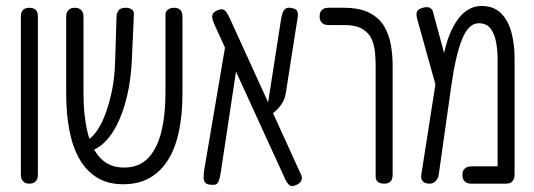

<svg xmlns="http://www.w3.org/2000/svg" viewBox="-20 -606 1791 644"><path d="M78 10Q69 10 63 6.5Q57 3 53.5 -3.5Q50 -10 50 -19V-552Q50 -561 53.5 -567.5Q57 -574 63.5 -577Q70 -580 79 -580Q88 -580 94.5 -576.5Q101 -573 104 -567Q107 -561 107 -551V-18Q107 -9 103.5 -3Q100 3 94 6.5Q88 10 78 10Z M393 12Q343 12 307 -9.5Q271 -31 247.5 -71Q224 -111 213 -167.5Q202 -224 202 -294V-551Q202 -560 205.5 -566.5Q209 -573 215.5 -576.5Q222 -580 231 -580Q240 -580 246.5 -576.5Q253 -573 256.5 -566.5Q260 -560 260 -550V-294Q260 -219 273.5 -163Q287 -107 317 -75.5Q347 -44 396 -44Q446 -44 476.5 -75.5Q507 -107 521 -163.5Q535 -220 535 -295V-557Q535 -564 538.5 -569Q542 -574 548.5 -577Q555 -580 564 -580Q573 -580 579.5 -576.5Q586 -573 589 -566.5Q592 -560 592 -550V-292Q592 -223 580.5 -167Q569 -111 544.5 -71Q520 -31 482.5 -9.5Q445 12 393 12ZM250 -97 230 -129H248Q272 -129 293 -152Q314 -175 329.5 -213.5Q345 -252 355 -299.5Q365 -347 366 -397L371 -554Q372 -562 375.5 -568Q379 -574 385.5 -577Q392 -580 401 -580Q411 -580 417.5 -577Q424 -574 427 -568.5Q430 -563 429 -555L422 -401Q419 -338 406 -283Q393 -228 371.5 -186Q350 -144 321.5 -120.5Q293 -97 260 -97Z M977 13Q967 18 960 18Q953 18 948 12.5Q943 7 938 -2L706 -509Q698 -526 694 -537.5Q690 -549 693 -557.5Q696 -566 711 -572Q723 -577 730 -573.5Q737 -570 743 -559.5Q749 -549 757 -531L988 -24Q993 -15 992.5 -8Q992 -1 988.5 4Q985 9 977 13ZM681 13Q671 11 667 5Q663 -1 663 -11.5Q663 -22 665 -36L735 -448L782 -435L721 -31Q718 -10 714 0.5Q710 11 702.5 13Q695 15 681 13ZM882 -213 873 -222 922 -537Q924 -551 927.5 -561.5Q931 -572 938 -577Q945 -582 958 -579Q972 -577 976 -570Q980 -563 979 -552Q978 -541 975 -526L939 -296Q936 -276 928 -262.5Q920 -249 908.5 -238Q897 -227 882 -213Z M1269 10Q1260 10 1253.5 7.5Q1247 5 1243.5 -0.5Q1240 -6 1240 -13V-383Q1240 -404 1238 -428.5Q1236 -453 1227 -474Q1218 -495 1196 -508.5Q1174 -522 1135 -522H1082Q1072 -522 1065.5 -525.5Q1059 -529 1055.5 -535.5Q1052 -542 1052 -551Q1052 -561 1055.5 -567Q1059 -573 1065.5 -576.5Q1072 -580 1081 -580H1132Q1186 -580 1219 -563Q1252 -546 1268.5 -518Q1285 -490 1291 -455.5Q1297 -421 1297 -386V-20Q1297 -10 1294 -3.5Q1291 3 1284.5 6.5Q1278 10 1269 10Z M1706 -411V-19Q1706 -10 1702.5 -3.5Q1699 3 1693 6.5Q1687 10 1677 10H1560Q1551 10 1544.5 6.5Q1538 3 1534.5 -3.5Q1531 -10 1531 -19Q1531 -29 1534.5 -35Q1538 -41 1544.5 -44.5Q1551 -48 1561 -48H1649V-408Q1649 -437 1644 -464.5Q1639 -492 1625.5 -510Q1612 -528 1586 -528Q1568 -528 1554 -514Q1540 -500 1529.5 -473.5Q1519 -447 1510 -408.5Q1501 -370 1494 -320L1452 -23Q1451 -13 1446.5 -5.5Q1442 2 1435.5 6Q1429 10 1421 10Q1405 10 1398 2Q1391 -6 1393 -19L1452 -397L1464 -395Q1469 -431 1478 -461Q1487 -491 1499 -514Q1511 -537 1525.5 -553Q1540 -569 1557.5 -577.5Q1575 -586 1595 -586Q1636 -586 1660.5 -561.5Q1685 -537 1695.5 -497Q1706 -457 1706 -411ZM1441 -321 1380 -540Q1377 -550 1377 -558Q1377 -566 1382 -571.5Q1387 -577 1398 -580Q1414 -584 1421.5 -580Q1429 -576 1431.5 -568.5Q1434 -561 1435 -556L1483 -379Z"/></svg>

Font: Fredoka Condensed Light
Style: Regular
Weight: 300
Width: 3
Designer: Ben Nathan
Foundry: Milena B. Brandão, Ben Nathan
Version: Version 2.001